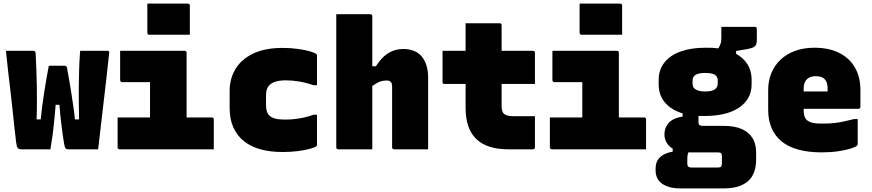

<svg xmlns="http://www.w3.org/2000/svg" viewBox="-20 -829 4840 1066"><path d="M251 -464H340Q343 -464 345.5 -462.5Q348 -461 349.5 -459Q351 -457 352 -453Q358 -419 364 -385Q370 -351 375.5 -315.5Q381 -280 386.5 -243Q392 -206 396 -166H419Q418 -213 417.5 -260Q417 -307 417.5 -354Q418 -401 419.5 -449Q421 -497 425 -547Q450 -547 475.5 -547Q501 -547 526.5 -547Q552 -547 577 -547Q581 -547 583 -545.5Q585 -544 586 -541.5Q587 -539 586 -534Q579 -467 571.5 -400.5Q564 -334 556 -267.5Q548 -201 540.5 -134Q533 -67 525 0Q504 0 481.5 0Q459 0 437 0Q415 0 395 0Q375 0 361 0Q350 0 344.5 -5.5Q339 -11 336 -31Q333 -51 330 -70Q327 -89 324.5 -108.5Q322 -128 319.5 -149Q317 -170 314.5 -194.5Q312 -219 310 -247H289Q287 -223 285 -201Q283 -179 281 -159.5Q279 -140 277 -120.5Q275 -101 272.5 -82.5Q270 -64 266.5 -43.5Q263 -23 260 0Q232 0 203.5 0Q175 0 148.5 0Q122 0 100 0Q85 0 79 -6.5Q73 -13 70 -36Q65 -75 60 -122Q55 -169 49.5 -221Q44 -273 37.5 -328Q31 -383 24.5 -438.5Q18 -494 13 -547Q38 -547 63.5 -547Q89 -547 114.5 -547Q140 -547 165 -547Q169 -547 171.5 -545.5Q174 -544 176 -541Q178 -538 178 -530Q180 -484 182 -438.5Q184 -393 184.5 -348Q185 -303 185 -257.5Q185 -212 183 -166H206Q210 -206 215 -244.5Q220 -283 226 -320Q232 -357 238 -393Q244 -429 251 -464Z M813 -146V-197Q813 -210 813 -224Q813 -238 813 -252Q813 -264 813 -276Q813 -288 813 -300Q813 -312 813 -324.5Q813 -337 813 -349Q813 -361 813 -373H793Q770 -373 747.5 -373Q725 -373 703 -373Q681 -373 658 -373Q655 -373 652.5 -374.5Q650 -376 648.5 -378.5Q647 -381 647 -384Q647 -426 647 -466Q647 -506 647 -547Q707 -547 766.5 -547Q826 -547 886 -547Q946 -547 1005 -547Q1009 -547 1011 -545.5Q1013 -544 1014.5 -542Q1016 -540 1016 -536Q1016 -494 1016 -454Q1016 -414 1016 -375.5Q1016 -337 1016 -299Q1016 -261 1016 -223Q1016 -185 1016 -146ZM633 -177H1156Q1160 -177 1162 -175.5Q1164 -174 1165.5 -172Q1167 -170 1167 -166Q1167 -143 1167 -113Q1167 -83 1167 -53Q1167 -23 1167 0H645Q641 0 638.5 -1.5Q636 -3 634.5 -5Q633 -7 633 -11Q633 -34 633 -64Q633 -94 633 -124Q633 -154 633 -177ZM798 -809Q819 -809 848.5 -809Q878 -809 910.5 -809Q943 -809 972.5 -809Q1002 -809 1023 -809Q1028 -809 1031 -806Q1034 -803 1034 -798V-636Q1013 -636 983.5 -636Q954 -636 921.5 -636Q889 -636 859.5 -636Q830 -636 809 -636Q804 -636 801 -639Q798 -642 798 -647Z M1550 -563Q1593 -563 1633 -557.5Q1673 -552 1701 -544Q1729 -536 1737 -528Q1739 -527 1739.5 -524.5Q1740 -522 1740 -520Q1740 -479 1740 -438Q1740 -397 1740 -356H1720Q1680 -370 1641.5 -376.5Q1603 -383 1566 -383Q1536 -383 1511 -376Q1486 -369 1471.5 -351.5Q1457 -334 1457 -300V-246Q1457 -227 1461 -212.5Q1465 -198 1475 -188Q1487 -176 1508 -170.5Q1529 -165 1566 -165Q1591 -165 1616.5 -168Q1642 -171 1668 -176.5Q1694 -182 1720 -192H1740Q1740 -151 1740 -109.5Q1740 -68 1740 -26Q1740 -24 1739.5 -22Q1739 -20 1737 -18Q1730 -11 1701.5 -3Q1673 5 1633 10Q1593 15 1549 15Q1480 15 1426 0Q1372 -15 1334 -45.5Q1296 -76 1275.5 -122Q1255 -168 1255 -229V-324Q1255 -392 1287.5 -446Q1320 -500 1385.5 -531.5Q1451 -563 1550 -563Z M1858 0Q1855 0 1852.5 -1.5Q1850 -3 1848.5 -5Q1847 -7 1847 -11Q1847 -91 1847 -171Q1847 -251 1847 -331.5Q1847 -412 1847 -492Q1847 -572 1847 -652Q1847 -679 1847 -704Q1847 -729 1847 -750Q1876 -750 1910.5 -750Q1945 -750 1978.5 -750Q2012 -750 2036 -750Q2040 -750 2042 -748.5Q2044 -747 2045.5 -745Q2047 -743 2047 -739Q2047 -647 2047 -554.5Q2047 -462 2047 -369.5Q2047 -277 2047 -184.5Q2047 -92 2047 0Q2020 0 1986 0Q1952 0 1918 0Q1884 0 1858 0ZM2025 -332V-461H2067Q2081 -483 2097 -501Q2113 -519 2132 -531.5Q2151 -544 2173 -550.5Q2195 -557 2221 -557Q2253 -557 2278.5 -546.5Q2304 -536 2321 -516Q2338 -496 2347.5 -466.5Q2357 -437 2357 -399Q2357 -347 2357 -297Q2357 -247 2357 -197.5Q2357 -148 2357 -98Q2357 -73 2357 -49Q2357 -25 2357 0Q2309 0 2262.5 0Q2216 0 2168 0Q2165 0 2162.5 -1.5Q2160 -3 2158.5 -5Q2157 -7 2157 -11Q2157 -67 2157 -123.5Q2157 -180 2157 -236.5Q2157 -293 2157 -349Q2157 -366 2150 -374Q2143 -382 2126 -382Q2115 -382 2102.5 -379.5Q2090 -377 2077.5 -370.5Q2065 -364 2051.5 -355Q2038 -346 2025 -332Z M2437 -547H2939Q2944 -547 2947 -544Q2950 -541 2950 -536Q2950 -513 2950 -481Q2950 -449 2950 -417.5Q2950 -386 2950 -363H2448Q2445 -363 2443 -363.5Q2441 -364 2439.5 -365.5Q2438 -367 2437.5 -369Q2437 -371 2437 -374Q2437 -397 2437 -428.5Q2437 -460 2437 -492Q2437 -524 2437 -547ZM2950 -184Q2950 -141 2950 -97.5Q2950 -54 2950 -11Q2950 -6 2947 -3Q2944 0 2939 0Q2936 0 2921.5 0Q2907 0 2885 0Q2863 0 2841.5 0Q2820 0 2803 0Q2744 0 2699.5 -14Q2655 -28 2625 -56.5Q2595 -85 2580 -128.5Q2565 -172 2565 -230Q2565 -277 2565 -324Q2565 -371 2565 -418Q2565 -465 2565 -512Q2565 -559 2565 -606Q2565 -629 2565 -653.5Q2565 -678 2565 -700Q2612 -700 2659.5 -700Q2707 -700 2754 -700Q2758 -700 2760 -698.5Q2762 -697 2763.5 -695Q2765 -693 2765 -689Q2765 -633 2765 -577Q2765 -521 2765 -465Q2765 -409 2765 -353.5Q2765 -298 2765 -242Q2765 -226 2768 -215Q2771 -204 2778 -197Q2786 -191 2798 -187.5Q2810 -184 2826 -184Q2843 -184 2860.5 -184Q2878 -184 2895.5 -184Q2913 -184 2930 -184Z M3213 -146V-197Q3213 -210 3213 -224Q3213 -238 3213 -252Q3213 -264 3213 -276Q3213 -288 3213 -300Q3213 -312 3213 -324.5Q3213 -337 3213 -349Q3213 -361 3213 -373H3193Q3170 -373 3147.5 -373Q3125 -373 3103 -373Q3081 -373 3058 -373Q3055 -373 3052.5 -374.5Q3050 -376 3048.5 -378.5Q3047 -381 3047 -384Q3047 -426 3047 -466Q3047 -506 3047 -547Q3107 -547 3166.5 -547Q3226 -547 3286 -547Q3346 -547 3405 -547Q3409 -547 3411 -545.5Q3413 -544 3414.5 -542Q3416 -540 3416 -536Q3416 -494 3416 -454Q3416 -414 3416 -375.5Q3416 -337 3416 -299Q3416 -261 3416 -223Q3416 -185 3416 -146ZM3033 -177H3556Q3560 -177 3562 -175.5Q3564 -174 3565.5 -172Q3567 -170 3567 -166Q3567 -143 3567 -113Q3567 -83 3567 -53Q3567 -23 3567 0H3045Q3041 0 3038.5 -1.5Q3036 -3 3034.5 -5Q3033 -7 3033 -11Q3033 -34 3033 -64Q3033 -94 3033 -124Q3033 -154 3033 -177ZM3198 -809Q3219 -809 3248.5 -809Q3278 -809 3310.5 -809Q3343 -809 3372.5 -809Q3402 -809 3423 -809Q3428 -809 3431 -806Q3434 -803 3434 -798V-636Q3413 -636 3383.5 -636Q3354 -636 3321.5 -636Q3289 -636 3259.5 -636Q3230 -636 3209 -636Q3204 -636 3201 -639Q3198 -642 3198 -647Z M3959 -539 3978 -580Q3983 -591 3984 -599.5Q3985 -608 3985 -623Q3985 -645 3985 -655Q3985 -665 3985 -680Q4027 -680 4077.5 -680Q4128 -680 4171 -680Q4176 -680 4179 -677Q4182 -674 4182 -669V-606Q4182 -592 4178 -582Q4174 -572 4163 -566.5Q4152 -561 4131 -557L4067 -546V-503ZM3896 -564Q3975 -566 4033 -545Q4091 -524 4122 -483.5Q4153 -443 4153 -386V-361Q4153 -306 4121.5 -266.5Q4090 -227 4032 -206Q3974 -185 3894 -185Q3816 -183 3758 -203.5Q3700 -224 3668.5 -264Q3637 -304 3637 -360V-385Q3637 -441 3668.5 -481.5Q3700 -522 3758.5 -543Q3817 -564 3896 -564ZM3894 -424Q3859 -424 3842 -413.5Q3825 -403 3825 -381V-366Q3825 -357 3827.5 -350Q3830 -343 3835 -338Q3844 -330 3858.5 -325.5Q3873 -321 3892 -321Q3932 -321 3948.5 -332.5Q3965 -344 3965 -366V-381Q3965 -390 3962.5 -397Q3960 -404 3955 -409Q3947 -417 3932.5 -420.5Q3918 -424 3894 -424ZM3770 -220 3858 -205Q3858 -186 3858 -174Q3858 -162 3858 -152Q3858 -139 3864 -134.5Q3870 -130 3886 -130H3999Q4059 -130 4098.5 -112.5Q4138 -95 4158 -62.5Q4178 -30 4178 17V58Q4178 97 4167 126.5Q4156 156 4134 176Q4112 196 4078 206.5Q4044 217 3999 217H3757Q3724 217 3698.5 210Q3673 203 3655.5 190.5Q3638 178 3629 159.5Q3620 141 3620 118V107Q3620 79 3631.5 60Q3643 41 3664.5 29.5Q3686 18 3715 13V-21L3807 7Q3803 14 3800.5 21Q3798 28 3797 36Q3796 44 3796 55V79Q3796 87 3798.5 92Q3801 97 3806 99Q3811 101 3819 101H3967Q3971 101 3974 100.5Q3977 100 3979.5 98.5Q3982 97 3983 96Q3986 93 3987 88Q3988 83 3988 77V39Q3988 26 3983 21.5Q3978 17 3966 17H3812Q3761 17 3729.5 3.5Q3698 -10 3683.5 -33Q3669 -56 3669 -83Q3669 -120 3692.5 -146.5Q3716 -173 3770 -182Z M4502 -564Q4583 -564 4640 -535Q4697 -506 4727 -453.5Q4757 -401 4757 -329V-235Q4757 -232 4755.5 -229.5Q4754 -227 4752 -226Q4750 -225 4746 -225H4515Q4500 -225 4485.5 -225Q4471 -225 4457 -225H4398V-321H4575Q4575 -325 4575 -327.5Q4575 -330 4575 -336Q4575 -355 4571 -368Q4567 -381 4559 -389Q4551 -398 4538.5 -402Q4526 -406 4509 -406Q4477 -406 4459.5 -388.5Q4442 -371 4442 -338V-217Q4442 -200 4445.5 -186.5Q4449 -173 4458 -164Q4469 -153 4490.5 -147.5Q4512 -142 4553 -143Q4585 -143 4612.5 -146Q4640 -149 4667 -155Q4694 -161 4722 -168H4742Q4742 -132 4742 -98.5Q4742 -65 4742 -28Q4742 -26 4741 -24Q4740 -22 4738 -20Q4731 -13 4702.5 -4Q4674 5 4632.5 11Q4591 17 4542 17Q4468 17 4412 1.5Q4356 -14 4319.5 -44Q4283 -74 4264 -118Q4245 -162 4245 -219V-328Q4245 -380 4262.5 -423Q4280 -466 4314 -498Q4348 -530 4395.5 -547Q4443 -564 4502 -564Z"/></svg>

Font: Recursive Monospace Black
Style: Regular
Weight: 900
Version: Version 1.047